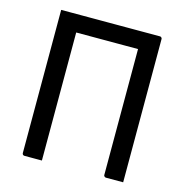

<svg xmlns="http://www.w3.org/2000/svg" viewBox="-104 -797 858 893"><g transform="rotate(15 325.0 -350.0)"><path d="M176.4 0Q155.7 0 134.9 0Q114.1 0 92.7 0Q87.7 0 84.7 -3Q81.7 -6 81.7 -11Q81.7 -94.5 81.7 -181.1Q81.7 -267.8 81.7 -355.5Q81.7 -443.2 81.7 -530.1Q81.7 -616.9 81.7 -700L184.9 -656.3L176.4 -637.5Q176.4 -600.3 176.4 -561.5Q176.4 -522.6 176.4 -486.1Q176.4 -421.9 176.4 -358.4Q176.4 -294.9 176.4 -230.9Q176.4 -166.8 176.4 -99.2Q176.4 -72.8 176.4 -47.8Q176.4 -22.8 176.4 0ZM567.7 0Q546.9 0 526.4 0Q505.9 0 485.1 0Q482.1 0 479.6 -1.5Q477.1 -3 475.6 -5Q474.1 -7 474.1 -11Q474.1 -86.4 474.1 -162.4Q474.1 -238.3 474.1 -313.7Q474.1 -389.2 474.1 -465.1Q474.1 -541 474.1 -616.5H159.7Q137.1 -616.5 121.1 -626Q105 -635.4 95.6 -654.2Q86.1 -673 81.7 -700H556.7Q560.7 -700 562.7 -698.5Q564.7 -697 566.2 -695Q567.7 -693 567.7 -689Q567.7 -616.6 567.7 -543.8Q567.7 -470.9 567.7 -398.3Q567.7 -325.7 567.7 -253.1Q567.7 -180.4 567.7 -107.6Q567.7 -80.9 567.7 -54.1Q567.7 -27.3 567.7 0Z"/></g></svg>

Font: Recursive Sans Linear Light
Style: Regular
Weight: 300
Version: Version 1.085